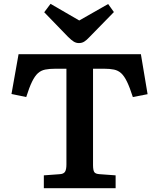

<svg xmlns="http://www.w3.org/2000/svg" viewBox="-20 -983 831 1003"><path d="M209 0V-67L291 -73Q312 -74 319.5 -85.5Q327 -97 327 -124V-624H270Q238 -624 216 -619.5Q194 -615 178 -600.5Q162 -586 147.5 -556.5Q133 -527 117 -476L40 -492L77 -700H716L751 -491L674 -476Q658 -526 643.5 -556Q629 -586 613 -600.5Q597 -615 575.5 -619.5Q554 -624 524 -624H466V-121Q466 -94 472.5 -84Q479 -74 502 -73L584 -67V0ZM392 -758Q378 -758 365.5 -765.5Q353 -773 335 -791L211 -919L244 -963L394 -876L545 -962L575 -920L446 -788Q432 -773 420 -765.5Q408 -758 392 -758Z"/></svg>

Font: Literata 7pt SemiBold
Style: Regular
Weight: 600
Designer: Latin by Veronika Burian and Jose Scaglione. Greek by Irene Vlachou. Cyrillic by Vera Evstafieva.
Foundry: TypeTogether
Version: Version 3.002